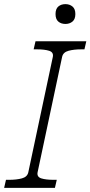

<svg xmlns="http://www.w3.org/2000/svg" viewBox="-40 -910 438 930"><path d="M97 -75 216 -635Q220 -657 198 -664Q176 -671 138 -671H123L132 -710H378L369 -671H354Q318 -671 292 -664Q266 -657 261 -635L142 -75Q138 -53 160 -46Q182 -39 220 -39H235L226 0H-20L-11 -39H4Q40 -39 66 -46Q92 -53 97 -75ZM277 -794Q297 -794 311 -805.5Q325 -817 325 -842Q325 -867 311 -878.5Q297 -890 277 -890Q256 -890 242.5 -878.5Q229 -867 229 -842Q229 -817 242.5 -805.5Q256 -794 277 -794Z"/></svg>

Font: Roboto Serif Thin
Style: Italic
Weight: 250
Italic angle: -10°
Version: Version 1.007